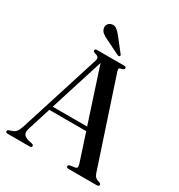

<svg xmlns="http://www.w3.org/2000/svg" viewBox="-202 -1012 1067 1146"><g transform="rotate(30 331.0 -439.0)"><path d="M187.5 -11Q187.5 0 172 0H22.5Q7.5 0 7.5 -11Q7.5 -18 19 -22.5L40 -29.5Q54 -34.5 63.8 -46.8Q73.5 -59 83 -88.5L257 -637.5Q262.5 -654 258.2 -662.5Q254 -671 237 -675.5Q219.5 -681 219.5 -689Q219.5 -700 235.5 -700H419.5Q435 -700 435 -689.5Q435 -680 418.5 -676Q403.5 -673.5 401 -668.2Q398.5 -663 402.5 -650L597.5 -60.5Q607.5 -29.5 636.5 -24.5Q651 -20 651 -11Q651 0 635.5 0H442Q426.5 0 426.5 -11Q426.5 -19.5 439.5 -22.5L471 -27Q483 -30 484.5 -37.2Q486 -44.5 481.5 -60L420 -248H165.5L116 -91Q107 -63.5 115.5 -49.5Q124 -35.5 148 -28L175 -22.5Q187.5 -19 187.5 -11ZM174 -274.5H411L290.5 -643.5ZM299 -836.5 367.5 -749.5Q374 -741 370 -736.5Q365 -731 355.5 -735L256 -784Q235 -793.5 220.8 -805Q206.5 -816.5 203.5 -835.5Q201 -848.5 209.5 -861.5Q218 -874.5 235 -877Q253 -880 268 -868.8Q283 -857.5 299 -836.5Z"/></g></svg>

Font: Fraunces 72pt S000
Style: Regular
Weight: 400
Version: Version 1.000; ttfautohint (v1.8.3)